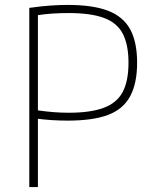

<svg xmlns="http://www.w3.org/2000/svg" viewBox="-20 -760 640 780"><path d="M99 -728Q149 -735 185.5 -737.5Q222 -740 255 -740Q357 -740 418.5 -716.5Q480 -693 508.5 -641.5Q537 -590 537 -505Q537 -421 508.5 -368.5Q480 -316 418.5 -293Q357 -270 255 -270Q224 -270 190.5 -272Q157 -274 114 -280L124 -313Q165 -307 196.5 -304.5Q228 -302 259 -302Q348 -302 401.5 -322Q455 -342 478.5 -386.5Q502 -431 502 -505Q502 -579 478.5 -623.5Q455 -668 401.5 -687.5Q348 -707 259 -707Q227 -707 193.5 -705Q160 -703 118 -696L134 -718V0H99Z"/></svg>

Font: M PLUS Code Latin Expanded ExtraLight
Style: Regular
Weight: 250
Width: 7
Designer: Coji Morishita
Foundry: UNDERFOREST DESIGN
Version: Version 1.002; ttfautohint (v1.8.3)